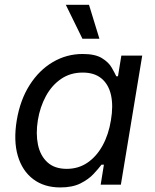

<svg xmlns="http://www.w3.org/2000/svg" viewBox="-20 -781 654 812"><path d="M234.9 11.7Q167 11.7 120.6 -23.2Q74.2 -58.1 55.4 -121.8Q36.6 -185.5 50.8 -272Q65.4 -358.9 105.5 -421.6Q145.5 -484.4 203.6 -518.6Q261.7 -552.7 329.6 -552.7Q382.3 -552.7 410.6 -535.4Q439 -518.1 451.9 -495.8Q464.8 -473.6 471.7 -458.5H479L493.2 -545.9H581.5L491.2 0H405.8L419.4 -84.5H409.2Q397 -68.4 376 -45.7Q355 -22.9 320.8 -5.6Q286.6 11.7 234.9 11.7ZM262.2 -66.9Q312 -66.9 350.3 -93.3Q388.7 -119.6 414.1 -166Q439.5 -212.4 449.2 -272.9Q459.5 -333.5 449.5 -378.7Q439.5 -423.8 409.4 -449Q379.4 -474.1 329.6 -474.1Q277.3 -474.1 238 -447Q198.7 -419.9 174.1 -374.5Q149.4 -329.1 140.1 -272.9Q130.9 -215.8 140.6 -168.9Q150.4 -122.1 180.7 -94.5Q210.9 -66.9 262.2 -66.9ZM328.6 -617.2 258.3 -760.7H356.4L400.4 -617.2Z"/></svg>

Font: Inter Variable
Style: Italic
Weight: 400
Italic angle: -9.39999°
Designer: Rasmus Andersson
Foundry: rsms
Version: Version 4.001;git-9221beed3